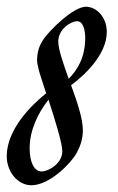

<svg xmlns="http://www.w3.org/2000/svg" viewBox="-72 -539 351 570"><path d="M-52 -75C-52 -29 -19 11 21 11C76 11 140 -56 155 -84C169 -109 174 -131 174 -152C174 -187 157 -237 139 -286C177 -314 245 -376 245 -444C245 -489 214 -519 183 -519C145 -519 76 -449 59 -425C40 -399 39 -377 38 -363C38 -353 40 -344 42 -336C43 -329 53 -299 65 -262C21 -227 -52 -155 -52 -75ZM113 -90C113 -53 71 -30 52 -30C28 -30 16 -60 16 -99C16 -151 40 -203 72 -243C91 -184 113 -114 113 -90ZM101 -416C101 -453 139 -476 157 -476C176 -476 181 -446 181 -427C181 -366 156 -330 132 -305C116 -350 101 -392 101 -416Z"/></svg>

Font: Romanesco
Style: Regular
Weight: 400
Designer: Astigmatic (AOETI)
Foundry: Astigmatic (AOETI)
Version: Version 1.000